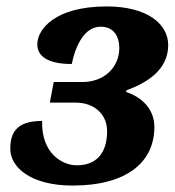

<svg xmlns="http://www.w3.org/2000/svg" viewBox="-20 -567 543 597"><path d="M206 10C373 10 460 -62 460 -172C460 -228 421 -265 372 -281L373 -286C438 -310 503 -350 503 -427C503 -493 437 -547 312 -547C151 -547 96 -476 96 -429C96 -392 129 -368 203 -368C216 -429 244 -484 293 -484C337 -484 351 -449 351 -418C351 -357 303 -312 237 -312H147L135 -248H215C272 -248 313 -213 313 -159C313 -90 279 -53 219 -53C172 -53 108 -92 111 -191C30 -191 12 -153 12 -104C12 -48 74 10 206 10Z"/></svg>

Font: Noto Serif SemiCondensed Extra
Style: Italic
Weight: 800
Width: 4
Italic angle: -12°
Designer: Monotype Design Team
Foundry: Monotype Imaging Inc.
Version: Version 1.901